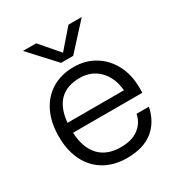

<svg xmlns="http://www.w3.org/2000/svg" viewBox="-169 -820 884 945"><g transform="rotate(-30 273.0 -347.5)"><path d="M301 -559.5H232L99 -704H174L265.5 -598L357.5 -704H433ZM41 -251Q41 -330.5 69.8 -389Q98.5 -447.5 151.2 -479.2Q204 -511 275 -511Q342 -511 394 -479Q446 -447 475.5 -390.8Q505 -334.5 505 -261.5V-232H111Q115.5 -144 159 -98.2Q202.5 -52.5 281 -52.5Q343.5 -52.5 381.2 -80.8Q419 -109 428.5 -156.5H498.5Q482.5 -78 428.2 -34.5Q374 9 281 9Q207.5 9 153.5 -22.5Q99.5 -54 70.2 -112.2Q41 -170.5 41 -251ZM274 -449.5Q127 -449.5 112 -288H432.5Q426 -362 382.8 -405.8Q339.5 -449.5 274 -449.5Z"/></g></svg>

Font: Overused Grotesk Book
Style: Regular
Weight: 375
Version: Version 0.004